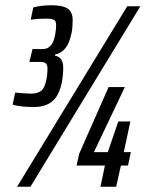

<svg xmlns="http://www.w3.org/2000/svg" viewBox="-20 -712 558 732"><path d="M28 -313 38 -359Q82 -355 97 -355Q122 -355 136 -365Q150 -375 156 -405Q161 -427 161 -451Q161 -465 154.5 -470.5Q148 -476 133 -476H92L104 -525H144Q182 -525 191 -584Q194 -601 194 -617Q194 -632 185.5 -636.5Q177 -641 155 -641Q124 -641 97 -637L107 -684Q141 -692 175 -692Q218 -692 237.5 -679.5Q257 -667 257 -635Q257 -606 253 -587Q245 -548 229.5 -528.5Q214 -509 190 -504L189 -500Q205 -497 213 -486Q221 -475 221 -454Q221 -426 216 -399Q205 -346 178.5 -325Q152 -304 109 -304Q58 -304 28 -313ZM45 0 465 -688H515L96 0ZM363 0 380 -81H272L282 -126L394 -380H456L338 -132H391L431 -249H477L452 -132H479L468 -81H441L423 0Z"/></svg>

Font: Saira Ultra Condensed SemiBold
Style: Italic
Weight: 600
Width: 1
Italic angle: -12°
Designer: Hector Gatti with collaboration of the Omnibus-Type team
Foundry: Omnibus-Type
Version: Version 1.001; ttfautohint (v1.8)